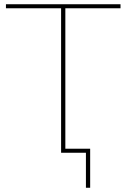

<svg xmlns="http://www.w3.org/2000/svg" viewBox="-20 -720 596 905"><path d="M405 -19H288V-681H548V-700H8V-681H268V0H385V165H405Z"/></svg>

Font: Montserrat-Alt1 Thin
Style: Regular
Weight: 100
Designer: Differentunic
Foundry: Differentunic
Version: Version 7.222